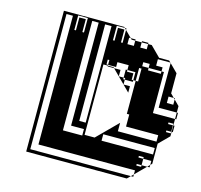

<svg xmlns="http://www.w3.org/2000/svg" viewBox="-102 -811 965 922"><g transform="rotate(15 380.5 -350.0)"><path d="M345 -208V-688H313V-208ZM473 -624V-650H455L449 -656H441V-624ZM665 -528V-590L663 -592H601V-560H633V-540H645V-528ZM665 -464V-528H645V-464ZM465 -504H473V-496H465ZM729 -400V-426L723 -432H697V-400ZM753 -264V-272H729V-264ZM355 -150H405L505 -250V-208H697V-240H537V-300H525V-464H513V-504H473V-528H417V-504H377V-528H369V-504H377V-500H405L409 -496H441V-464H465V-456H473V-432H505V-400L409 -496H377V-500H355ZM249 -688V-144H345V-176H281V-688ZM697 -144V-176H441V-144ZM657 -72V-80H633V-72ZM217 -624H225V-648H185V-688H217V-648H225V-696H177V-624H185V-648H217ZM409 -624H417V-648H377V-688H409V-648H417V-688L409 -696H369V-624H377V-648H409ZM633 -528V-540H569V-560H537V-540H569V-528ZM537 -464V-528H525V-464ZM513 -456H473V-464H465V-496H505V-464H513ZM665 -464H645V-368H665ZM105 0V-700H405L409 -696H417V-688L449 -656H473V-650H505V-624H537V-650H505V-656H537V-650H555L605 -600H655L663 -592H665V-590L705 -550V-450L723 -432H729V-426L755 -400V-368H761V-336H755V-368H645V-336H755V-304H761V-272H755V-304H753V-312H729V-304H753V-272H755V-250L705 -200V-100L697 -92V-80H685L697 -92V-112H657V-120H633V-112H657V-80H685L633 -28V-16H621L633 -28V-48H153V-688H121V-16H621L605 0Z"/></g></svg>

Font: Rubik Broken Fax
Style: Regular
Weight: 400
Designer: Hubert and Fischer, NaN
Foundry: Hubert and Fischer, NaN
Version: Version 2.201